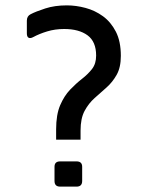

<svg xmlns="http://www.w3.org/2000/svg" viewBox="-20 -695 537 715"><path d="M189 -175V-213Q189 -268 204 -303Q219 -338 241 -361Q263 -384 285.5 -401.5Q308 -419 323 -438.5Q338 -458 338 -488Q338 -540 306 -563.5Q274 -587 219 -587Q185 -587 155.5 -578Q126 -569 104 -557Q93 -551 86.5 -554.5Q80 -558 80 -571V-618Q80 -635 94 -642Q113 -652 148.5 -663.5Q184 -675 229 -675Q263 -675 298.5 -665.5Q334 -656 363.5 -634.5Q393 -613 411.5 -577Q430 -541 430 -487Q430 -444 414.5 -416.5Q399 -389 377 -369.5Q355 -350 332.5 -330Q310 -310 295 -282Q280 -254 280 -209V-175ZM204 0Q183 0 183 -21V-74Q183 -94 204 -94H265Q286 -94 286 -74V-21Q286 0 265 0Z"/></svg>

Font: Pitagon Sans Medium
Style: Regular
Weight: 500
Designer: Travis Tran
Foundry: Pitagon
Version: Version 1.001; ttfautohint (v1.8.4.7-5d5b);gftools[0.9.26]